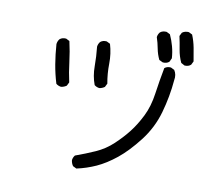

<svg xmlns="http://www.w3.org/2000/svg" viewBox="-88 -887 1176 1043"><g transform="rotate(10 500.0 -365.0)"><path d="M397.5 52.7 377.9 43Q368.2 29.3 366.2 11.7Q368.2 -3.9 377.9 -15.6Q432.6 -35.2 485.4 -58.6Q538.1 -82 580.1 -121.6Q622.1 -161.1 653.3 -201.2Q684.6 -241.2 711.9 -295.9Q739.3 -350.6 749.5 -423.8Q759.8 -497.1 773.4 -567.4Q787.1 -579.1 808.6 -577.1L828.1 -567.4Q843.8 -543.9 837.9 -512.7Q830.1 -420.9 804.7 -331.1Q779.3 -241.2 722.2 -167.5Q665 -93.8 610.4 -49.8Q555.7 -5.9 503.9 17.6Q452.1 41 397.5 52.7ZM238.3 -370.1Q222.7 -372.1 210.9 -381.8Q195.3 -432.6 186.5 -485.4Q177.7 -538.1 173.8 -594.7Q175.8 -611.3 185.5 -623Q199.2 -634.8 220.7 -632.8L240.2 -623Q252.9 -567.4 259.8 -510.7Q266.6 -454.1 278.3 -401.4L268.6 -381.8Q254.9 -372.1 238.3 -370.1ZM444.3 -399.4Q428.7 -401.4 417 -411.1Q399.4 -458 399.4 -511.7Q399.4 -565.4 393.6 -619.1Q395.5 -634.8 405.3 -646.5Q418.9 -658.2 440.4 -656.2L460 -646.5Q475.6 -594.7 474.6 -539.1Q473.6 -483.4 483.4 -430.7L473.6 -411.1Q460 -401.4 444.3 -399.4ZM759.8 -596.7 739.3 -606.4Q725.6 -634.8 719.7 -666Q713.9 -697.3 704.1 -726.6Q706.1 -742.2 715.8 -753.9Q729.5 -765.6 752 -763.7L771.5 -753.9Q785.2 -724.6 793.9 -692.4Q802.7 -660.2 804.7 -627L794.9 -606.4Q781.2 -594.7 759.8 -596.7ZM878.9 -600.6 859.4 -611.3Q843.8 -644.5 837.9 -681.6Q832 -718.8 824.2 -753.9L834 -773.4Q849.6 -785.2 871.1 -783.2L890.6 -773.4Q904.3 -740.2 911.1 -704.1Q918 -668 923.8 -630.9L914.1 -611.3Q900.4 -598.6 878.9 -600.6Z"/></g></svg>

Font: JasonHandwriting2
Style: Regular
Weight: 400
Version: Version 1.05.10